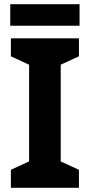

<svg xmlns="http://www.w3.org/2000/svg" viewBox="-20 -897 429 917"><path d="M357 0H32V-86L119 -126V-588L32 -628V-714H357V-628L270 -588V-126L357 -86ZM360 -877V-774H29V-877Z"/></svg>

Font: Noto Sans Tangsa
Style: Bold
Weight: 700
Version: Version 1.504